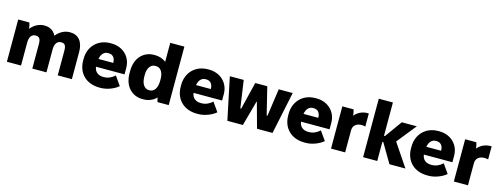

<svg xmlns="http://www.w3.org/2000/svg" viewBox="-19 -1495 5935 2283"><g transform="rotate(15 2949.0 -354.0)"><path d="M56 0H230V-283C230 -353 259 -390 306 -390H308C350 -390 369 -367 369 -302V0H543V-284C543 -353 573 -391 620 -391H621C664 -391 682 -369 682 -303V0H856V-334C856 -460 796 -533 693 -533H690C623 -533 563 -498 521 -445C495 -500 446 -532 379 -532H376C310 -532 250 -498 209 -446C207 -468 201 -501 194 -520H56Z M1196 12H1214C1290 12 1378 -23 1428 -67L1350 -178C1317 -147 1271 -122 1217 -122H1208C1145 -122 1102 -157 1095 -216V-217H1446V-296C1446 -432 1344 -532 1202 -532H1188C1036 -532 928 -423 928 -270V-250C928 -93 1035 12 1196 12ZM1099 -314C1111 -376 1143 -411 1191 -411H1200C1248 -411 1280 -378 1281 -319V-314Z M1728 12H1736C1802 12 1858 -12 1897 -54C1900 -35 1905 -14 1910 0H2048V-720H1874V-486C1837 -516 1790 -532 1736 -532H1728C1592 -532 1500 -429 1500 -276V-244C1500 -91 1592 12 1728 12ZM1773 -111C1717 -111 1680 -166 1680 -253V-275C1680 -357 1717 -409 1773 -409H1783C1839 -409 1875 -357 1875 -275V-253C1875 -166 1839 -111 1783 -111Z M2397 12H2415C2491 12 2579 -23 2629 -67L2551 -178C2518 -147 2472 -122 2418 -122H2409C2346 -122 2303 -157 2296 -216V-217H2647V-296C2647 -432 2545 -532 2403 -532H2389C2237 -532 2129 -423 2129 -270V-250C2129 -93 2236 12 2397 12ZM2300 -314C2312 -376 2344 -411 2392 -411H2401C2449 -411 2481 -378 2482 -319V-314Z M2770 0H2961L3046 -310H3050L3135 0H3326L3435 -520H3263L3215 -182H3205L3122 -520H2974L2891 -182H2881L2832 -520H2661Z M3720 12H3738C3814 12 3902 -23 3952 -67L3874 -178C3841 -147 3795 -122 3741 -122H3732C3669 -122 3626 -157 3619 -216V-217H3970V-296C3970 -432 3868 -532 3726 -532H3712C3560 -532 3452 -423 3452 -270V-250C3452 -93 3559 12 3720 12ZM3623 -314C3635 -376 3667 -411 3715 -411H3724C3772 -411 3804 -378 3805 -319V-314Z M4046 0H4220V-272C4220 -329 4260 -365 4326 -365C4342 -365 4361 -363 4372 -359V-520H4357C4292 -520 4237 -492 4199 -446C4198 -467 4191 -500 4184 -520H4046Z M4441 0H4615V-235H4627L4765 0H4962L4772 -282L4963 -520H4778L4627 -310H4615V-720H4441Z M5232 12H5250C5326 12 5414 -23 5464 -67L5386 -178C5353 -147 5307 -122 5253 -122H5244C5181 -122 5138 -157 5131 -216V-217H5482V-296C5482 -432 5380 -532 5238 -532H5224C5072 -532 4964 -423 4964 -270V-250C4964 -93 5071 12 5232 12ZM5135 -314C5147 -376 5179 -411 5227 -411H5236C5284 -411 5316 -378 5317 -319V-314Z M5558 0H5732V-272C5732 -329 5772 -365 5838 -365C5854 -365 5873 -363 5884 -359V-520H5869C5804 -520 5749 -492 5711 -446C5710 -467 5703 -500 5696 -520H5558Z"/></g></svg>

Font: Fixel Text ExtraBold
Style: Regular
Weight: 800
Width: 4
Designer: AlfaBravo + MacPaw
Foundry: Kyrylo Tkachov, Marchela Mozhyna, Serhii Makarenko, Maria Weinstein, Zakhar Kryvoshyya
Version: Version 1.211